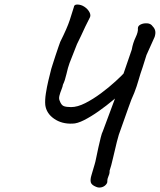

<svg xmlns="http://www.w3.org/2000/svg" viewBox="-20 -745 706 848"><path d="M404 80Q384 72 381 60Q378 48 384 28.5Q390 9 398 -19Q401 -28 405 -48.5Q409 -69 414.5 -93.5Q420 -118 425 -138Q430 -158 434 -165L485 -302L562 -526Q567 -555 579 -580Q591 -605 589 -620Q589 -631 601.5 -637Q614 -643 630 -642Q646 -641 654 -629Q663 -620 665.5 -609Q668 -598 663 -582L627 -502L610 -448Q600 -420 592 -391.5Q584 -363 573 -335Q560 -307 547 -269Q534 -231 513 -173Q505 -154 496 -118Q487 -82 479 -46.5Q471 -11 464 9Q465 20 459.5 32Q454 44 454 55Q455 63 447 71.5Q439 80 427 82.5Q415 85 404 80ZM300 -199Q253 -197 219 -220.5Q185 -244 180 -281Q178 -303 182.5 -332Q187 -361 193.5 -388.5Q200 -416 204 -431Q205 -437 211 -455.5Q217 -474 224.5 -497.5Q232 -521 238.5 -539Q245 -557 246 -560Q277 -622 288 -656Q299 -690 306 -713Q307 -725 321 -725Q338 -725 353 -715Q368 -705 375.5 -690.5Q383 -676 375 -664Q367 -649 357 -628Q347 -607 337.5 -586Q328 -565 320 -550L287 -466Q280 -447 273.5 -418Q267 -389 258 -371Q257 -363 251.5 -349.5Q246 -336 242.5 -322.5Q239 -309 244 -299Q251 -280 262.5 -276Q274 -272 294 -272Q322 -272 356.5 -289.5Q391 -307 426 -333Q461 -359 490.5 -386Q520 -413 537 -432L562 -384Q556 -374 534 -352Q512 -330 481 -304Q450 -278 416 -254Q382 -230 351.5 -214.5Q321 -199 300 -199Z"/></svg>

Font: Caveat Medium
Style: Regular
Weight: 500
Designer: Pablo Impallari
Foundry: Pablo Impallari
Version: Version 2.000